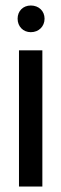

<svg xmlns="http://www.w3.org/2000/svg" viewBox="-20 -678 223 698"><path d="M44 -610C44 -582 64 -561 92 -561C121 -561 142 -582 142 -610C142 -638 121 -658 92 -658C64 -658 44 -638 44 -610ZM49 -495V0H134V-495Z"/></svg>

Font: Moniqa SemBd Display
Style: Regular
Weight: 600
Designer: Rajesh Rajput
Foundry: Rajesh Rajput
Version: Version 1.000